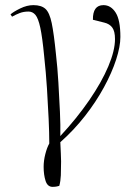

<svg xmlns="http://www.w3.org/2000/svg" viewBox="-20 -543 540 748"><path d="M185 185Q165 185 157.5 161.5Q150 138 150 107Q150 83 156.5 57.5Q163 32 172 16Q172 -25 169.5 -80Q167 -135 163 -198Q159 -261 152 -325Q145 -398 137 -435Q129 -472 118 -485Q107 -498 91 -498Q72 -498 56.5 -492Q41 -486 27 -478L21 -487Q32 -497 58.5 -510Q85 -523 110 -523Q141 -523 157 -508.5Q173 -494 181.5 -453Q190 -412 198 -332Q204 -280 207.5 -221Q211 -162 213.5 -107.5Q216 -53 215 -13Q280 -83 328 -153Q376 -223 402 -284.5Q428 -346 428 -391Q428 -421 417.5 -435.5Q407 -450 386 -455L342 -466Q341 -523 383 -523Q412 -523 430.5 -494Q449 -465 449 -399Q449 -362 432.5 -311Q416 -260 385 -203Q354 -146 311 -91Q268 -36 215 11Q216 36 217 55Q218 74 218 86Q218 117 217 140Q216 163 211 181Q201 184 194.5 184.5Q188 185 185 185Z"/></svg>

Font: Display Extralight
Style: Italic
Weight: 200
Italic angle: -2°
Designer: Latin by Veronika Burian and Jose Scaglione. Greek by Irene Vlachou. Cyrillic by Vera Evstafieva
Foundry: TypeTogether
Version: Version 3.002